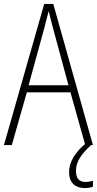

<svg xmlns="http://www.w3.org/2000/svg" viewBox="-20 -735 491 973"><path d="M412 0 337 -267H116L40 0H0L204 -715H250L451 0ZM249 -591Q243 -614 237.5 -635Q232 -656 227 -679Q221 -657 215.5 -636Q210 -615 204 -591L125 -303H327ZM365 131Q365 187 413 187Q424 187 434.5 185Q445 183 451 181V211Q444 214 433 216Q422 218 409 218Q372 218 351 197Q330 176 330 137Q330 98 353 60.5Q376 23 417 -10L442 0Q405 33 385 64.5Q365 96 365 131Z"/></svg>

Font: Noto Sans Gujarati UI Condensed ExtraLight
Style: Regular
Weight: 200
Width: 3
Designer: Jelle Bosma - Monotype Design Team, Universal Thirst
Foundry: Monotype Imaging Inc.
Version: Version 2.106; ttfautohint (v1.8.4.7-5d5b)